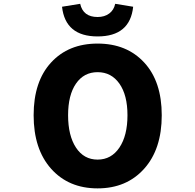

<svg xmlns="http://www.w3.org/2000/svg" viewBox="-20 -990 1040 1023"><path d="M159.2 -376Q159.2 -555.7 252 -656.7Q344.7 -757.8 500 -757.8Q655.3 -757.8 748.5 -656.7Q841.8 -555.7 841.8 -376Q841.8 -195.3 748 -90.8Q654.3 13.7 500 13.7Q345.7 13.7 252.4 -90.8Q159.2 -195.3 159.2 -376ZM659.2 -376Q659.2 -483.4 616.2 -544.4Q573.2 -605.5 500 -605.5Q426.8 -605.5 384.8 -544.4Q342.8 -483.4 342.8 -376Q342.8 -267.6 384.8 -203.6Q426.8 -139.6 500 -139.6Q573.2 -139.6 616.2 -203.6Q659.2 -267.6 659.2 -376ZM500 -795.9Q328.1 -795.9 310.5 -954.1L407.2 -969.7Q422.9 -899.4 500 -899.4Q537.1 -899.4 562 -918Q586.9 -936.5 593.8 -969.7L689.5 -954.1Q672.9 -795.9 500 -795.9Z"/></svg>

Font: GenEi Gothic M Heavy
Style: Regular
Weight: 800
Designer: o_tamon (Modified); [Source Han Sans]
Ryoko NISHIZUKA  (kana & ideographs); Paul D. Hunt (Latin, Greek & Cyrillic); Wenl
Version: Version 1.1a;Original Version 1.004